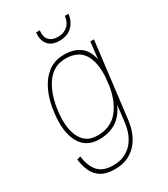

<svg xmlns="http://www.w3.org/2000/svg" viewBox="-218 -798 961 1100"><g transform="rotate(-30 262.0 -247.5)"><path d="M208 -700H232Q227 -658 246.5 -636.5Q266 -615 305 -615Q343 -615 368 -636.5Q393 -658 398 -700H422Q416 -651 384.5 -621Q353 -591 302 -591Q250 -591 226 -621Q202 -651 208 -700ZM92 -249Q86 -206 88.5 -164Q91 -122 105 -87.5Q119 -53 146.5 -32.5Q174 -12 218 -12Q302 -12 350.5 -66.5Q399 -121 417 -218L424 -279Q430 -377 395 -431.5Q360 -486 277 -486Q232 -486 199.5 -465.5Q167 -445 145 -410.5Q123 -376 110 -334Q97 -292 92 -249ZM414 0Q407 58 382 104.5Q357 151 313.5 178Q270 205 209 205Q153 205 119.5 184.5Q86 164 69.5 128.5Q53 93 48 49L72 42Q79 105 110.5 143Q142 181 212 181Q285 181 332 134Q379 87 390 0L403 -109Q375 -46 328 -17Q281 12 216 12Q130 12 91.5 -57.5Q53 -127 68 -249Q83 -371 138.5 -440.5Q194 -510 280 -510Q345 -510 385 -481Q425 -452 438 -389L451 -500H475Z"/></g></svg>

Font: Haskoy Thin
Style: Italic
Weight: 100
Designer: Ertekin Erdin
Foundry: Ertekin Erdin
Version: Version 2.000; ttfautohint (v1.8.4.7-5d5b)